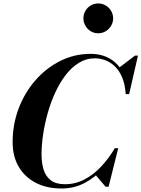

<svg xmlns="http://www.w3.org/2000/svg" viewBox="-20 -1068 809 1098"><path d="M332.5 10Q248.3 10 185.3 -22.2Q122.3 -54.5 87.3 -114Q52.2 -173.5 52.2 -255Q52.2 -357.5 87.1 -448.8Q122 -540 183.6 -610Q245.2 -680 325.8 -720Q406.3 -760 497.5 -760Q561.5 -760 608.9 -732.2Q656.3 -704.5 682.8 -652.9Q709.3 -601.2 709.8 -529.7H698.8Q695.3 -585.7 678.8 -624.9Q662.3 -664 637.3 -688.1Q612.3 -712.2 582.5 -723.4Q552.8 -734.5 522.5 -734.5Q472.8 -734.5 430.9 -708.6Q389 -682.7 355.1 -638.4Q321.3 -594 295.4 -537.5Q269.5 -481 252.3 -419.2Q235 -357.5 226.3 -297.2Q217.5 -237 217.5 -185.2Q217.5 -136.7 229.4 -98.1Q241.3 -59.5 270.5 -37Q299.8 -14.5 351.8 -14.5Q411.3 -14.5 463.4 -41.9Q515.5 -69.3 559.1 -116.1Q602.8 -163 636.5 -220.3H647.8Q617.8 -158.8 571.3 -106.3Q524.8 -53.8 464.4 -21.9Q404 10 332.5 10ZM584 0 525.5 -68.7Q546.5 -87.7 568.1 -110.5Q589.8 -133.3 609.8 -164L636.5 -220.3H656L601 0ZM698.8 -529.7 697.5 -583.5Q691 -612 681.9 -634.3Q672.8 -656.5 657.3 -678L752 -750H769L718.5 -529.7ZM541.5 -877.7Q517.5 -877.7 498.4 -889.6Q479.2 -901.5 468.1 -921Q457 -940.5 457 -963.2Q457 -986 468.1 -1005.4Q479.2 -1024.7 498.4 -1036.5Q517.5 -1048.3 541.5 -1048.3Q565.5 -1048.3 584.9 -1036.5Q604.3 -1024.7 615.6 -1005.4Q627 -986 627 -963.2Q627 -940.5 615.6 -921Q604.3 -901.5 584.9 -889.6Q565.5 -877.7 541.5 -877.7Z"/></svg>

Font: Bodoni Moda
Style: Italic
Weight: 400
Italic angle: -13°
Designer: Owen Earl
Foundry: indestructible type
Version: Version 2.005